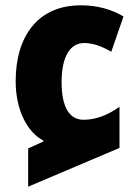

<svg xmlns="http://www.w3.org/2000/svg" viewBox="-20 -583 494 723"><path d="M86 120 430 -26V-181C387 -150 341 -132 295 -132C242 -132 212 -178 212 -274C212 -370 244 -421 297 -421C328 -421 362 -410 399 -388L445 -521C399 -548 347 -563 284 -563C123 -563 39 -447 39 -277C39 -167 84 -84 143 -54V-50L86 -24Z"/></svg>

Font: Noto Sans Georgian Condensed Black
Style: Regular
Weight: 900
Width: 3
Designer: Monotype Design Team, Akaki Razmadze
Foundry: Google LLC
Version: Version 2.005